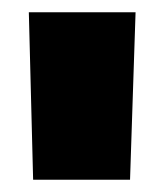

<svg xmlns="http://www.w3.org/2000/svg" viewBox="-20 -720 268 313"><path d="M34 -427 27 -700H201L192 -427Z"/></svg>

Font: Georama ExtraCondensed Thin ExtraBold
Style: Regular
Weight: 800
Version: Version 1.001